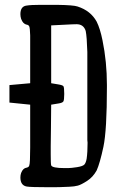

<svg xmlns="http://www.w3.org/2000/svg" viewBox="-20 -784 540 804"><path d="M19.5 -427.7Q47.9 -429.7 106.4 -435.5V-635.7Q105.5 -667 102.5 -673.3Q99.6 -679.7 91.8 -680.7Q76.2 -683.6 68.4 -705.1Q65.4 -714.8 65.4 -724.6Q65.4 -757.8 91.8 -760.7Q109.4 -763.7 148.4 -763.7Q189.5 -763.7 218.8 -763.7Q288.1 -762.7 304.7 -756.8Q359.4 -739.3 384.8 -693.4Q399.4 -664.1 409.2 -615.2Q427.7 -525.4 427.7 -428.7Q427.7 -423.8 427.7 -418.9Q427.7 -238.3 413.1 -169.4Q398.4 -100.6 384.8 -70.3Q369.1 -42 344.7 -26.4Q320.3 -10.7 306.2 -6.8Q292 -2.9 270.5 -2Q226.6 0 207 0H184.6Q108.4 0 91.8 -2.9Q65.4 -7.8 65.4 -41Q65.4 -50.8 68.4 -59.6Q76.2 -80.1 91.8 -82Q100.6 -84 102.5 -90.8Q106.4 -99.6 106.4 -166V-345.7Q100.6 -345.7 19.5 -354.5ZM338.9 -654.3Q330.1 -682.6 300.8 -682.6Q294.9 -682.6 282.2 -682.1Q269.5 -681.6 194.3 -677.7V-435.5Q204.1 -433.6 223.1 -430.7Q242.2 -427.7 245.6 -422.9Q249 -418 249 -390.6Q249 -364.3 245.1 -358.9Q241.2 -353.5 227.1 -351.1Q212.9 -348.6 194.3 -345.7Q194.3 -305.7 193.4 -249Q192.4 -193.4 192.4 -171.9V-136.7Q192.4 -97.7 194.3 -91.8Q198.2 -80.1 251 -80.1H264.6Q277.3 -80.1 302.7 -84Q327.1 -87.9 333.5 -95.2Q339.8 -102.5 342.8 -119.1Q346.7 -145.5 346.7 -186.5Q345.7 -191.4 345.7 -197.3Q345.7 -246.1 345.7 -281.2Q345.7 -314.5 345.7 -378.9V-566.4Q343.8 -629.9 338.9 -654.3Z"/></svg>

Font: Semi-Sweet
Style: Book
Weight: 400
Designer: Walter E Stewart
Version: 0.5